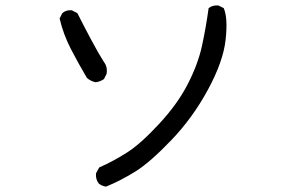

<svg xmlns="http://www.w3.org/2000/svg" viewBox="-20 -653 1040 706"><path d="M370.1 33.2Q354.5 31.2 342.8 21.5Q331.1 5.9 333 -15.6L344.7 -37.1Q397.5 -60.5 447.3 -92.3Q497.1 -124 564.9 -197.3Q632.8 -270.5 670.4 -343.8Q708 -417 722.7 -484.4Q737.3 -551.8 747.1 -623Q761.7 -634.8 783.2 -632.8L802.7 -623Q818.4 -586.9 809.6 -506.8Q800.8 -426.8 744.6 -323.2Q688.5 -219.7 610.4 -138.2Q532.2 -56.6 479.5 -23.4Q426.8 9.8 370.1 33.2ZM331.1 -350.6Q313.5 -354.5 299.8 -366.2Q268.6 -418.9 240.7 -472.7Q212.9 -526.4 199.2 -585L209 -604.5Q222.7 -617.2 244.1 -615.2L264.6 -604.5Q286.1 -561.5 314.5 -508.3Q342.8 -455.1 362.3 -424.8Q376 -407.2 372.1 -381.8L362.3 -362.3Q348.6 -352.5 331.1 -350.6Z"/></svg>

Font: JasonHandwriting2
Style: Regular
Weight: 400
Version: Version 1.05.10